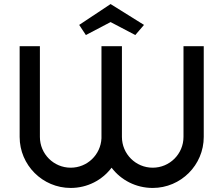

<svg xmlns="http://www.w3.org/2000/svg" viewBox="-20 -928 1103 948"><path d="M986 -700H886V-252C886 -168 818 -100 734 -100C650 -100 582 -168 582 -252V-700H481V-252V-245C477 -164 411 -100 329 -100C245 -100 177 -168 177 -252V-700H77V-252C77 -113 190 0 329 0C412 0 485 -39 531 -100C577 -39 651 0 734 0C873 0 986 -113 986 -252ZM691 -805 526 -908 371 -805 404 -755 526 -819 648 -755Z"/></svg>

Font: Bruno Ace
Style: Regular
Weight: 400
Designer: Astigmatic (AOETI)
Foundry: Astigmatic (AOETI)
Version: Version 1.000